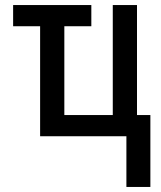

<svg xmlns="http://www.w3.org/2000/svg" viewBox="-20 -540 640 761"><path d="M481 201V0H139V-436H32V-520H342V-436H235V-84H427V-520H523V-84H576V201Z"/></svg>

Font: Iosevka SS04 Medium Extended
Style: Regular
Weight: 500
Width: 7
Monospace: yes
Designer: Belleve Invis
Foundry: Belleve Invis
Version: Version 19.0.0; ttfautohint (v1.8.4)